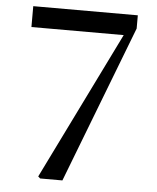

<svg xmlns="http://www.w3.org/2000/svg" viewBox="-53 -780 676 825"><g transform="rotate(5 285.5 -367.5)"><path d="M151 0H247L508 -678V-735H57V-645H455L142 -8Z"/></g></svg>

Font: Noto Serif CJK SC SemiBold
Style: Regular
Weight: 600
Designer: Ryoko NISHIZUKA 西塚涼子 (kana & ideographs); Frank Grießhammer (Latin, Greek & Cyrillic); Wenlong ZHANG 张文龙 (bopomofo); San
Foundry: Adobe
Version: Version 2.001;hotconv 1.1.0;makeotfexe 2.6.0